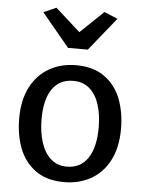

<svg xmlns="http://www.w3.org/2000/svg" viewBox="-57 -881 707 935"><g transform="rotate(5 296.0 -413.5)"><path d="M300.8 -564.5Q385.3 -564.5 439.9 -525.4Q494.6 -486.3 520 -420.9Q545.4 -355.5 545.4 -273.4Q545.4 -184.1 512.7 -120.6Q480 -57.1 422.4 -24.7Q364.7 7.8 291 7.8Q207 7.8 152.3 -31.2Q97.7 -70.3 72.3 -135.7Q46.9 -201.2 46.9 -283.2Q46.9 -372.6 79.6 -435.8Q112.3 -499 169.9 -531.7Q227.5 -564.5 300.8 -564.5ZM294.4 -487.3Q226.6 -487.3 191.2 -435.8Q155.8 -384.3 155.8 -288.6Q155.8 -226.6 171.4 -176.5Q187 -126.5 218.8 -97.4Q250.5 -68.4 297.4 -68.4Q365.2 -68.4 400.9 -121.6Q436.5 -174.8 436.5 -271.5Q436.5 -334 421.1 -382.6Q405.8 -431.2 374 -459.2Q342.3 -487.3 294.4 -487.3ZM302.2 -726.1 415.5 -834.5 481.4 -807.1 350.6 -645H253.9L119.1 -807.6L180.7 -835Z"/></g></svg>

Font: Merriweather Sans
Style: Regular
Weight: 400
Designer: Eben Sorkin
Foundry: Eben Sorkin
Version: Version 1.006; ttfautohint (v1.4.1) -l 6 -r 50 -G 0 -x 11 -H